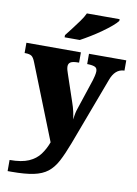

<svg xmlns="http://www.w3.org/2000/svg" viewBox="-107 -833 801 1121"><g transform="rotate(10 293.0 -272.5)"><path d="M19 155Q90 155 132 136.5Q174 118 198 85.5Q222 53 237 12L61 -431Q50 -460 37.5 -467.5Q25 -475 2 -475H-3V-536H320V-475H315Q283 -475 270 -467Q257 -459 257 -442Q257 -432 260 -421Q263 -410 267 -399L320 -242Q330 -214 336 -187Q342 -160 343 -142Q346 -164 349.5 -180Q353 -196 357 -207L417 -388Q420 -396 424 -414Q428 -432 428 -442Q428 -461 415 -467.5Q402 -474 373 -475H368V-536H589V-475H585Q533 -472 509 -406L358 -3Q333 63 310 106.5Q287 150 255 175Q223 200 172.5 210.5Q122 221 42 221H19ZM211 -619Q226 -638 246 -664Q266 -690 285.5 -717Q305 -744 315 -766H509V-756Q500 -743 476.5 -723Q453 -703 422 -681Q391 -659 359 -639.5Q327 -620 301 -606H211Z"/></g></svg>

Font: Noto Serif Hentaigana Black
Style: Regular
Weight: 900
Designer: Kazuhiro Yamada
Foundry: nipponia
Version: Version 1.000; ttfautohint (v1.8.4.7-5d5b)